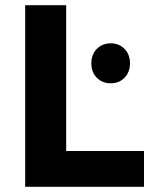

<svg xmlns="http://www.w3.org/2000/svg" viewBox="-20 -720 592 740"><path d="M535 -138V0H77V-700H235V-138ZM407 -553Q439 -553 460 -531.5Q481 -510 481 -476Q481 -442 460 -420.5Q439 -399 407 -399Q374 -399 353 -420.5Q332 -442 332 -476Q332 -510 353 -531.5Q374 -553 407 -553Z"/></svg>

Font: Montserrat Semi Bold
Style: Regular
Weight: 600
Designer: Julieta Ulanovsky
Foundry: Julieta Ulanovsky
Version: Version 3.001 September 28, 2015